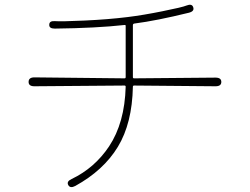

<svg xmlns="http://www.w3.org/2000/svg" viewBox="-20 -758 1040 799"><path d="M293 16Q272 27 264 12Q256 -3 278 -13Q374 -59 434 -149Q499 -247 503 -397Q503 -402 498 -402L123 -399Q99 -399 99 -417Q99 -436 123 -436L498 -432Q503 -432 503 -437V-650Q503 -655 498 -654Q381 -641 208 -639Q184 -639 185 -655Q185 -672 209 -670Q235 -668 332.5 -672.5Q430 -677 511 -687Q576 -695 655 -711Q740 -728 756 -735Q779 -744 784 -728Q790 -711 766 -705Q632 -672 539 -660Q533 -659 533 -653V-437Q533 -432 538 -432L877 -435Q901 -435 901 -417Q901 -399 877 -399L538 -402Q533 -402 533 -397Q530 -245 470.5 -147Q411 -49 293 16Z"/></svg>

Font: Resource Han Rounded JP ExtraLight
Style: Regular
Weight: 250
Designer: Cyano Hao (round all glyphs); Ryoko NISHIZUKA 西塚涼子 (kana, bopomofo & ideographs); Paul D. Hunt (Latin, Greek & Cyrillic)
Foundry: Cyano Hao
Version: 0.990